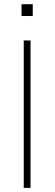

<svg xmlns="http://www.w3.org/2000/svg" viewBox="-20 -916 266 936"><path d="M128.9 0H95.7V-718.8H128.9ZM85 -895.5H139.6V-837.9H85Z"/></svg>

Font: Min Sans VF VF
Style: Regular
Weight: 400
Designer: Jinseong-Kim, NotoSansCJK, Nunito
Foundry: Jinseong-Kim
Version: Version 1.420;Glyphs 3.1.2 (3151)